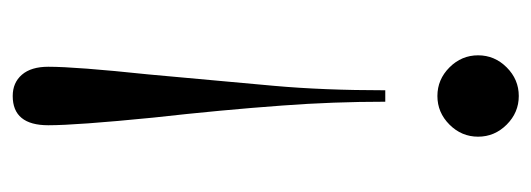

<svg xmlns="http://www.w3.org/2000/svg" viewBox="-287 -535 836 302"><g transform="rotate(-90 131.0 -384.0)"><path d="M85 -726Q85 -782 131 -782Q152 -782 164.5 -767.5Q177 -753 177 -726Q177 -683 165 -569L147 -371Q140 -293 140 -196H122Q122 -278 116 -358Q109 -454 97 -561Q85 -682 85 -726ZM176 -95Q195 -76 195 -50Q195 -24 176 -5Q157 14 131 14Q105 14 86 -5Q67 -24 67 -50Q67 -76 86 -95Q105 -114 131 -114Q157 -114 176 -95Z"/></g></svg>

Font: Playfair Display
Style: Regular
Weight: 400
Designer: Claus Eggers S?rensen
Foundry: Claus Eggers S?rensen
Version: Version 1.003